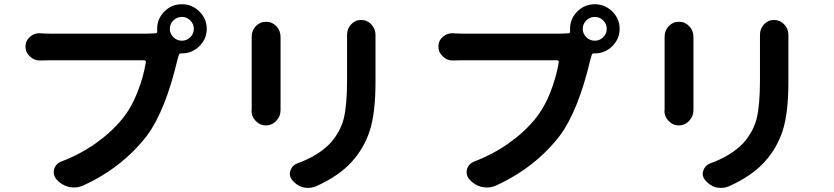

<svg xmlns="http://www.w3.org/2000/svg" viewBox="-20 -873 4040 930"><path d="M861.3 -675.8Q884.8 -675.8 901.9 -692.9Q918.9 -710 918.9 -733.4Q918.9 -756.8 901.9 -773.9Q884.8 -791 861.3 -791Q836.9 -791 819.8 -773.9Q802.7 -756.8 802.7 -733.4Q802.7 -710 819.8 -692.9Q836.9 -675.8 861.3 -675.8ZM222.7 -710H689.5Q708 -710 733.4 -711.9Q743.2 -712.9 741.2 -722.7Q741.2 -728.5 741.2 -733.4Q741.2 -782.2 776.4 -817.4Q811.5 -852.5 860.8 -852.5Q910.2 -852.5 945.8 -817.4Q981.4 -782.2 981.4 -733.4Q981.4 -684.6 945.8 -649.4Q910.2 -614.3 861.3 -614.3Q858.4 -614.3 857.4 -614.3Q847.7 -614.3 845.7 -605.5Q841.8 -590.8 839.8 -585Q781.2 -336.9 692.4 -216.8Q572.3 -60.5 380.9 26.4Q360.4 35.2 338.9 35.2Q325.2 35.2 312.5 32.2Q277.3 23.4 252.9 -4.9Q240.2 -20.5 240.2 -38.1Q240.2 -45.9 242.2 -53.7Q250 -80.1 277.3 -90.8Q367.2 -125 443.4 -178.7Q519.5 -232.4 571.3 -295.9Q616.2 -350.6 645.5 -425.3Q674.8 -500 686.5 -571.3Q687.5 -575.2 684.6 -578.1Q681.6 -581.1 678.7 -581.1H222.7Q199.2 -581.1 174.8 -580.1Q173.8 -580.1 171.9 -580.1Q144.5 -580.1 125 -599.6Q103.5 -619.1 103.5 -647.5Q103.5 -675.8 125 -694.3Q144.5 -711.9 169.9 -711.9Q171.9 -711.9 173.8 -711.9Q203.1 -710 222.7 -710Z M1199.2 -695.3Q1199.2 -724.6 1218.8 -746.1Q1239.3 -767.6 1268.6 -767.6Q1297.9 -767.6 1318.4 -746.1Q1338.9 -724.6 1338.9 -694.3Q1338.9 -693.4 1338.9 -691.4V-352.5Q1338.9 -346.7 1338.9 -339.8Q1338.9 -339.8 1338.9 -338.9Q1338.9 -309.6 1318.4 -288.1Q1297.9 -265.6 1267.6 -265.6Q1238.3 -265.6 1217.8 -288.1Q1198.2 -308.6 1198.2 -336.9Q1198.2 -337.9 1199.2 -339.8Q1199.2 -347.7 1199.2 -353.5V-691.4ZM1661.1 -704.1Q1661.1 -733.4 1679.7 -753.9Q1700.2 -776.4 1728.5 -776.4Q1758.8 -776.4 1779.3 -753.9Q1798.8 -733.4 1798.8 -704.1Q1798.8 -703.1 1798.8 -702.1Q1798.8 -689.5 1798.8 -675.8V-477.5Q1798.8 -325.2 1771 -239.7Q1743.2 -154.3 1682.6 -87.9Q1620.1 -19.5 1508.8 30.3Q1490.2 37.1 1472.7 37.1Q1460 37.1 1446.3 34.2Q1415 24.4 1394.5 -2Q1383.8 -15.6 1383.8 -31.2Q1383.8 -39.1 1386.7 -46.9Q1394.5 -71.3 1418.9 -81.1Q1521.5 -118.2 1580.1 -179.7Q1628.9 -234.4 1645 -298.8Q1661.1 -363.3 1661.1 -486.3V-675.8Z M2861.3 -675.8Q2884.8 -675.8 2901.9 -692.9Q2918.9 -710 2918.9 -733.4Q2918.9 -756.8 2901.9 -773.9Q2884.8 -791 2861.3 -791Q2836.9 -791 2819.8 -773.9Q2802.7 -756.8 2802.7 -733.4Q2802.7 -710 2819.8 -692.9Q2836.9 -675.8 2861.3 -675.8ZM2222.7 -710H2689.5Q2708 -710 2733.4 -711.9Q2743.2 -712.9 2741.2 -722.7Q2741.2 -728.5 2741.2 -733.4Q2741.2 -782.2 2776.4 -817.4Q2811.5 -852.5 2860.8 -852.5Q2910.2 -852.5 2945.8 -817.4Q2981.4 -782.2 2981.4 -733.4Q2981.4 -684.6 2945.8 -649.4Q2910.2 -614.3 2861.3 -614.3Q2858.4 -614.3 2857.4 -614.3Q2847.7 -614.3 2845.7 -605.5Q2841.8 -590.8 2839.8 -585Q2781.2 -336.9 2692.4 -216.8Q2572.3 -60.5 2380.9 26.4Q2360.4 35.2 2338.9 35.2Q2325.2 35.2 2312.5 32.2Q2277.3 23.4 2252.9 -4.9Q2240.2 -20.5 2240.2 -38.1Q2240.2 -45.9 2242.2 -53.7Q2250 -80.1 2277.3 -90.8Q2367.2 -125 2443.4 -178.7Q2519.5 -232.4 2571.3 -295.9Q2616.2 -350.6 2645.5 -425.3Q2674.8 -500 2686.5 -571.3Q2687.5 -575.2 2684.6 -578.1Q2681.6 -581.1 2678.7 -581.1H2222.7Q2199.2 -581.1 2174.8 -580.1Q2173.8 -580.1 2171.9 -580.1Q2144.5 -580.1 2125 -599.6Q2103.5 -619.1 2103.5 -647.5Q2103.5 -675.8 2125 -694.3Q2144.5 -711.9 2169.9 -711.9Q2171.9 -711.9 2173.8 -711.9Q2203.1 -710 2222.7 -710Z M3199.2 -695.3Q3199.2 -724.6 3218.8 -746.1Q3239.3 -767.6 3268.6 -767.6Q3297.9 -767.6 3318.4 -746.1Q3338.9 -724.6 3338.9 -694.3Q3338.9 -693.4 3338.9 -691.4V-352.5Q3338.9 -346.7 3338.9 -339.8Q3338.9 -339.8 3338.9 -338.9Q3338.9 -309.6 3318.4 -288.1Q3297.9 -265.6 3267.6 -265.6Q3238.3 -265.6 3217.8 -288.1Q3198.2 -308.6 3198.2 -336.9Q3198.2 -337.9 3199.2 -339.8Q3199.2 -347.7 3199.2 -353.5V-691.4ZM3661.1 -704.1Q3661.1 -733.4 3679.7 -753.9Q3700.2 -776.4 3728.5 -776.4Q3758.8 -776.4 3779.3 -753.9Q3798.8 -733.4 3798.8 -704.1Q3798.8 -703.1 3798.8 -702.1Q3798.8 -689.5 3798.8 -675.8V-477.5Q3798.8 -325.2 3771 -239.7Q3743.2 -154.3 3682.6 -87.9Q3620.1 -19.5 3508.8 30.3Q3490.2 37.1 3472.7 37.1Q3460 37.1 3446.3 34.2Q3415 24.4 3394.5 -2Q3383.8 -15.6 3383.8 -31.2Q3383.8 -39.1 3386.7 -46.9Q3394.5 -71.3 3418.9 -81.1Q3521.5 -118.2 3580.1 -179.7Q3628.9 -234.4 3645 -298.8Q3661.1 -363.3 3661.1 -486.3V-675.8Z"/></svg>

Font: Gen Jyuu GothicX Bold
Style: Bold
Weight: 700
Designer: Ryoko NISHIZUKA (kana &amp; ideographs); Paul D. Hunt (Latin, Greek &amp; Cyrillic); Wenlong ZHANG (bopomofo); Sandoll C
Version: Version 1.058.20140828